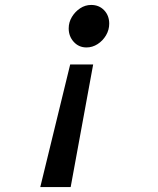

<svg xmlns="http://www.w3.org/2000/svg" viewBox="-20 -548 640 777"><path d="M357 -287 266 209H143L264 -287ZM349 -528Q381 -528 401.5 -506.5Q422 -485 422 -452Q422 -427 409 -405Q396 -383 375 -369.5Q354 -356 330 -356Q299 -356 278.5 -378.5Q258 -401 258 -433Q258 -458 271 -479.5Q284 -501 304.5 -514.5Q325 -528 349 -528Z"/></svg>

Font: Red Hat Mono SemiBold
Style: Italic
Weight: 600
Italic angle: -12°
Monospace: yes
Designer: Pentagram, MCKL
Foundry: MCKL
Version: Version 1.030